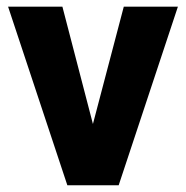

<svg xmlns="http://www.w3.org/2000/svg" viewBox="-20 -548 551 568"><path d="M164.6 -528.3 254.9 -181.2 346.2 -528.3H506.3L331.1 0H179.2L3.9 -528.3Z"/></svg>

Font: Vazirmatn FD ExtraBold
Style: Regular
Weight: 800
Designer: Saber Rastikerdar
Foundry: Saber Rastikerdar
Version: Version 33.003